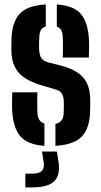

<svg xmlns="http://www.w3.org/2000/svg" viewBox="-20 -628 443 838"><path d="M32.7 -152Q32.2 -169.5 32.6 -192Q33 -214.6 33.7 -224.9H143.1Q142.5 -197.8 142.5 -175.6Q142.5 -153.3 143 -139.1Q143.9 -117 151.5 -105.1Q159.2 -93.3 173.9 -88.6V8.5Q100.2 3.6 68.1 -34.1Q36.1 -71.9 32.7 -152ZM221.9 8.5V-87.3Q240.8 -91.3 249.4 -103.5Q258 -115.7 258.2 -139.1Q258.4 -152.2 258.4 -157Q258.5 -161.8 258.6 -166.3Q258.6 -170.8 258.5 -183.1Q258.2 -204.8 250.7 -218.2Q243.1 -231.6 223.1 -237.4L159.4 -256.1Q117.6 -268.7 88.7 -287.5Q59.8 -306.3 44.9 -335.7Q30 -365 29.6 -409Q29.5 -418.8 29.6 -427.6Q29.7 -436.5 29.9 -445.5Q30.1 -527.2 63.9 -565.6Q97.7 -604 179.9 -608.5V-512.2Q164.7 -508.3 158.4 -497.1Q152.1 -485.9 151.5 -464.9Q151 -451.9 150.6 -444.7Q150.3 -437.4 150.5 -419.4Q150.7 -395.2 157.6 -379.2Q164.5 -363.2 189.4 -356.2L246.1 -341.6Q309.5 -325.8 341.6 -291.3Q373.8 -256.9 373.8 -189.5Q373.8 -180.1 373.7 -169.3Q373.6 -158.6 373.4 -148.8Q372.9 -69.9 337.9 -32.9Q302.9 4.1 221.9 8.5ZM253.9 -377Q254.5 -388.3 254.7 -405.7Q254.9 -423.1 254.7 -439.7Q254.5 -456.3 254 -464.9Q253.1 -485 247.3 -496.1Q241.5 -507.2 228 -511.4V-608.5Q302.2 -603.6 333.6 -566.4Q364.9 -529.2 368.4 -451.1Q368.8 -439.6 368.8 -425Q368.8 -410.5 368.4 -397.2Q368 -384 367.4 -377ZM90.6 189.8V129.9H121.6Q150.5 129.9 162.4 118Q174.4 106.2 170.4 79.1L163.2 33.4H228.4L235.5 79.1Q243.8 137.5 216.1 163.6Q188.4 189.8 121.6 189.8Z"/></svg>

Font: Big Shoulders Stencil Display SC Thin
Style: Regular
Weight: 100
Designer: Patric King
Foundry: XO Type Co
Version: Version 2.001